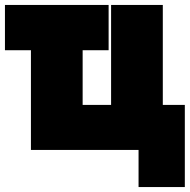

<svg xmlns="http://www.w3.org/2000/svg" viewBox="-40 -576 767 776"><path d="M399 -373H294V-152H409V-556H618V-152H707V180H520V30H85V-373H-20V-556H399Z"/></svg>

Font: Repo
Style: ExtraBlack
Weight: 1000
Designer: Stefan Peev
Foundry: Context Ltd
Version: Version 001.000